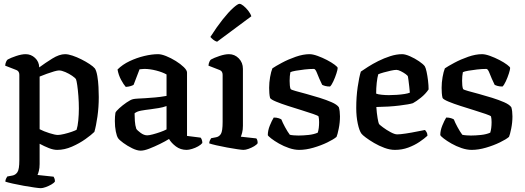

<svg xmlns="http://www.w3.org/2000/svg" viewBox="-20 -783 2740 1003"><path d="M193 200Q185 200 160 196.5Q135 193 104 187.5Q73 182 46.5 176Q20 170 8 166Q8 158 11.5 150.5Q15 143 18 139L45 134Q61 131 71 116.5Q81 102 81 54V-392Q81 -411 66 -417L7 -440Q8 -452 12 -460.5Q16 -469 20 -472Q36 -481 64.5 -490.5Q93 -500 114 -500Q142 -500 163 -480.5Q184 -461 185 -431Q216 -454 253 -477Q290 -500 320 -500Q336 -500 358.5 -492.5Q381 -485 405 -473Q429 -461 448.5 -448Q468 -435 476 -425Q484 -412 488.5 -385.5Q493 -359 494.5 -329Q496 -299 496 -276Q496 -223 489 -174Q482 -125 473 -94Q458 -79 426.5 -56.5Q395 -34 356 -17Q317 0 279 0Q259 0 235 -9.5Q211 -19 187 -32V74Q187 95 183 110Q179 125 176 131L260 140Q262 143 264.5 149.5Q267 156 267 165Q262 173 248 181Q234 189 218.5 194.5Q203 200 193 200ZM282 -78Q294 -78 315 -83Q336 -88 354.5 -94.5Q373 -101 380 -105Q386 -123 389 -154Q392 -185 392 -216Q392 -249 389.5 -281.5Q387 -314 383.5 -338Q380 -362 377 -369Q373 -376 357 -387Q341 -398 321.5 -406.5Q302 -415 288 -415Q280 -415 262.5 -410Q245 -405 224.5 -397.5Q204 -390 187 -383V-108Q208 -97 238 -87.5Q268 -78 282 -78Z M715 4Q696 4 670.5 -8.5Q645 -21 624 -36.5Q603 -52 597 -61Q590 -71 585 -96Q580 -121 580 -151Q580 -175 583 -194Q586 -202 603 -217.5Q620 -233 641 -247.5Q662 -262 675 -265Q683 -267 700.5 -268Q718 -269 738 -270Q765 -272 790.5 -274Q816 -276 850 -282V-394Q829 -406 796 -414.5Q763 -423 734 -423Q727 -423 720.5 -422Q714 -421 709 -421L678 -340Q674 -337 663 -333.5Q652 -330 637 -329Q626 -341 612.5 -366Q599 -391 594 -420Q620 -446 657 -463.5Q694 -481 733.5 -490.5Q773 -500 806 -500Q823 -500 848 -490Q873 -480 898 -464.5Q923 -449 940 -432.5Q957 -416 957 -404V-73L1028 -64Q1031 -61 1034 -53.5Q1037 -46 1037 -36Q1030 -27 1015 -18.5Q1000 -10 983 -5Q966 0 955 0Q923 0 899 -18Q875 -36 863 -57Q844 -45 815.5 -31Q787 -17 760 -6.5Q733 4 715 4ZM749 -76Q759 -76 778 -81Q797 -86 817 -93Q837 -100 850 -107V-229Q831 -222 809 -218.5Q787 -215 765 -212Q739 -209 717 -205Q695 -201 683 -191Q683 -174 684.5 -151Q686 -128 692 -110Q697 -102 714.5 -89Q732 -76 749 -76Z M1252 0Q1244 0 1220 -3.5Q1196 -7 1166 -12.5Q1136 -18 1110 -24Q1084 -30 1073 -34Q1073 -42 1076.5 -49.5Q1080 -57 1083 -61L1109 -66Q1125 -69 1134 -83.5Q1143 -98 1143 -146V-392Q1143 -411 1128 -417L1069 -440Q1070 -452 1074 -460.5Q1078 -469 1082 -472Q1098 -481 1126.5 -490.5Q1155 -500 1176 -500Q1206 -500 1227.5 -478Q1249 -456 1249 -423V-126Q1249 -105 1245 -90Q1241 -75 1238 -69L1319 -60Q1322 -57 1324 -50.5Q1326 -44 1326 -35Q1321 -27 1307.5 -19Q1294 -11 1278.5 -5.5Q1263 0 1252 0ZM1114 -565Q1103 -568 1093.5 -576Q1084 -584 1079 -590Q1112 -642 1143 -681Q1174 -720 1198 -741.5Q1222 -763 1231 -763Q1239 -763 1251.5 -753Q1264 -743 1276 -728Q1288 -713 1293 -698Z M1543 0Q1518 0 1490 -9.5Q1462 -19 1437.5 -33Q1413 -47 1397 -59.5Q1381 -72 1379 -77Q1379 -101 1389.5 -127Q1400 -153 1410 -169Q1425 -169 1435.5 -165.5Q1446 -162 1450 -159Q1456 -143 1469 -119Q1482 -95 1494 -79Q1502 -77 1515 -76Q1528 -75 1539 -75Q1563 -75 1591.5 -78Q1620 -81 1640 -90Q1647 -112 1647 -145Q1647 -163 1644 -175Q1641 -179 1616.5 -187.5Q1592 -196 1556.5 -207Q1521 -218 1485 -229.5Q1449 -241 1422.5 -252Q1396 -263 1391 -271Q1388 -282 1387 -296.5Q1386 -311 1386 -324Q1386 -352 1391 -380.5Q1396 -409 1403 -426Q1419 -437 1452.5 -455Q1486 -473 1525 -486.5Q1564 -500 1597 -500Q1614 -500 1639 -491Q1664 -482 1688 -469.5Q1712 -457 1728 -445Q1744 -433 1744 -428Q1744 -420 1737.5 -399.5Q1731 -379 1721.5 -358.5Q1712 -338 1704 -331Q1689 -331 1678.5 -334Q1668 -337 1663 -340Q1646 -375 1637 -399Q1628 -423 1620 -423Q1597 -423 1571 -420Q1545 -417 1525 -413.5Q1505 -410 1497 -406Q1495 -397 1494 -385Q1493 -373 1493 -361Q1493 -349 1494 -337.5Q1495 -326 1498 -318Q1501 -314 1524.5 -307.5Q1548 -301 1581.5 -292Q1615 -283 1650 -272Q1685 -261 1712.5 -249Q1740 -237 1750 -223Q1753 -214 1754.5 -201Q1756 -188 1756 -175Q1756 -143 1749.5 -111Q1743 -79 1738 -68Q1723 -55 1690 -39Q1657 -23 1617.5 -11.5Q1578 0 1543 0Z M2043 0Q2017 0 1988.5 -10.5Q1960 -21 1934.5 -36Q1909 -51 1891 -64.5Q1873 -78 1868 -85Q1857 -100 1849 -137Q1841 -174 1841 -219Q1841 -277 1848.5 -328.5Q1856 -380 1865 -409Q1878 -418 1902 -433.5Q1926 -449 1956 -464Q1986 -479 2018.5 -489.5Q2051 -500 2081 -500Q2097 -500 2122 -489Q2147 -478 2169 -463Q2191 -448 2199 -437Q2204 -429 2208.5 -408Q2213 -387 2216 -362Q2219 -337 2219 -316Q2203 -292 2178.5 -272.5Q2154 -253 2137 -244Q2119 -238 2066 -231.5Q2013 -225 1946 -224Q1948 -192 1952.5 -166Q1957 -140 1960 -135Q1963 -131 1981 -117.5Q1999 -104 2020.5 -92.5Q2042 -81 2055 -81Q2070 -81 2100 -85.5Q2130 -90 2159 -96Q2188 -102 2200 -104Q2204 -100 2208.5 -92.5Q2213 -85 2213 -74Q2197 -59 2171 -41.5Q2145 -24 2112.5 -12Q2080 0 2043 0ZM2011 -286Q2030 -286 2052.5 -287.5Q2075 -289 2093.5 -292Q2112 -295 2121 -299Q2120 -312 2118 -330Q2116 -348 2114 -363Q2112 -378 2111 -383Q2110 -388 2099 -396Q2088 -404 2074 -411Q2060 -418 2051 -418Q2041 -418 2022 -414Q2003 -410 1984 -404.5Q1965 -399 1956 -395Q1951 -378 1948 -350.5Q1945 -323 1945 -294Q1954 -290 1974 -288Q1994 -286 2011 -286Z M2444 0Q2419 0 2391 -9.5Q2363 -19 2338.5 -33Q2314 -47 2298 -59.5Q2282 -72 2280 -77Q2280 -101 2290.5 -127Q2301 -153 2311 -169Q2326 -169 2336.5 -165.5Q2347 -162 2351 -159Q2357 -143 2370 -119Q2383 -95 2395 -79Q2403 -77 2416 -76Q2429 -75 2440 -75Q2464 -75 2492.5 -78Q2521 -81 2541 -90Q2548 -112 2548 -145Q2548 -163 2545 -175Q2542 -179 2517.5 -187.5Q2493 -196 2457.5 -207Q2422 -218 2386 -229.5Q2350 -241 2323.5 -252Q2297 -263 2292 -271Q2289 -282 2288 -296.5Q2287 -311 2287 -324Q2287 -352 2292 -380.5Q2297 -409 2304 -426Q2320 -437 2353.5 -455Q2387 -473 2426 -486.5Q2465 -500 2498 -500Q2515 -500 2540 -491Q2565 -482 2589 -469.5Q2613 -457 2629 -445Q2645 -433 2645 -428Q2645 -420 2638.5 -399.5Q2632 -379 2622.5 -358.5Q2613 -338 2605 -331Q2590 -331 2579.5 -334Q2569 -337 2564 -340Q2547 -375 2538 -399Q2529 -423 2521 -423Q2498 -423 2472 -420Q2446 -417 2426 -413.5Q2406 -410 2398 -406Q2396 -397 2395 -385Q2394 -373 2394 -361Q2394 -349 2395 -337.5Q2396 -326 2399 -318Q2402 -314 2425.5 -307.5Q2449 -301 2482.5 -292Q2516 -283 2551 -272Q2586 -261 2613.5 -249Q2641 -237 2651 -223Q2654 -214 2655.5 -201Q2657 -188 2657 -175Q2657 -143 2650.5 -111Q2644 -79 2639 -68Q2624 -55 2591 -39Q2558 -23 2518.5 -11.5Q2479 0 2444 0Z"/></svg>

Font: Texturina 72pt SemiBold
Style: Regular
Weight: 600
Designer: Guillermo Torres Carreño
Foundry: Omnibus-Type
Version: Version 1.002; ttfautohint (v1.8.3)